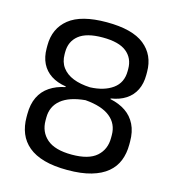

<svg xmlns="http://www.w3.org/2000/svg" viewBox="-101 -737 758 834"><g transform="rotate(15 278.0 -320.0)"><path d="M277.5 13Q216.5 13 172.8 0.8Q129 -11.5 101.2 -34.8Q73.5 -58 60.2 -90.5Q47 -123 47 -163V-176.5Q47 -221.5 62.5 -253.5Q78 -285.5 107.5 -305.2Q137 -325 177 -333V-336Q137.5 -342 110 -360Q82.5 -378 68.2 -407Q54 -436 54 -474.5V-488Q54 -564 108.5 -607.8Q163 -651.5 277.5 -651.5Q393 -651.5 447.5 -607.8Q502 -564 502 -488V-474.5Q502 -436 487.8 -407Q473.5 -378 446 -360Q418.5 -342 379 -336V-333Q419.5 -324.5 448.5 -304.8Q477.5 -285 493.2 -253.2Q509 -221.5 509 -176.5V-163Q509 -123.5 496.2 -91.2Q483.5 -59 455.8 -35.8Q428 -12.5 384 0.2Q340 13 277.5 13ZM278.5 -56.5Q354.5 -56.5 389.8 -87.8Q425 -119 425 -170.5V-183.5Q425 -234 387.5 -264.2Q350 -294.5 275.5 -300.5Q204 -294 167.2 -263.8Q130.5 -233.5 130.5 -183.5V-170.5Q130.5 -119 166.5 -87.8Q202.5 -56.5 278.5 -56.5ZM279.5 -359.5Q342.5 -362 381 -389.8Q419.5 -417.5 419.5 -470V-479.5Q419.5 -527.5 385.2 -555.2Q351 -583 277.5 -583Q205 -583 170.5 -555.2Q136 -527.5 136 -479.5V-470Q136 -435 153.8 -411Q171.5 -387 203.5 -374.2Q235.5 -361.5 279.5 -359.5Z"/></g></svg>

Font: Anek Odia Medium
Style: Regular
Weight: 400
Version: Version 1.003